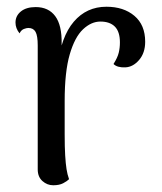

<svg xmlns="http://www.w3.org/2000/svg" viewBox="-20 -541 481 570"><path d="M138 9Q120 9 106 -3.5Q92 -16 92 -38V-406Q92 -435 85.5 -446.5Q79 -458 64 -458Q59 -458 51 -455Q43 -452 38 -442Q26 -457 26 -474Q26 -494 42 -507Q58 -520 86 -520Q124 -520 144 -493Q164 -466 163 -411V-345H151Q161 -432 199 -476.5Q237 -521 296 -521Q347 -521 379 -494Q411 -467 411 -417Q411 -384 393 -363Q375 -342 352 -341Q328 -340 317 -351Q329 -370 332.5 -384.5Q336 -399 336 -415Q336 -447 321 -462Q306 -477 278 -477Q251 -477 226.5 -454Q202 -431 187 -379.5Q172 -328 172 -241Q172 -182 172 -143Q172 -104 173.5 -79.5Q175 -55 177.5 -39Q180 -23 185 -9Q179 -3 167.5 3Q156 9 138 9Z"/></svg>

Font: Arima Thin
Style: Regular
Weight: 400
Version: Version 1.100